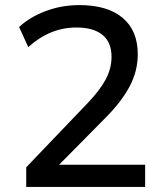

<svg xmlns="http://www.w3.org/2000/svg" viewBox="-20 -734 640 754"><path d="M83 0V-77L325 -330Q372 -379 395 -422Q418 -465 418 -511Q418 -568 382.5 -597Q347 -626 280 -626Q176 -626 91 -549L55 -628Q97 -667 159.5 -690.5Q222 -714 292 -714Q402 -714 461.5 -664Q521 -614 521 -521Q521 -455 489 -394.5Q457 -334 393 -270L212 -87H550V0Z"/></svg>

Font: Mulish SemiBold
Style: Regular
Weight: 600
Designer: Vernon Adams
Foundry: Vernon Adams
Version: Version 3.603; ttfautohint (v1.8.3)